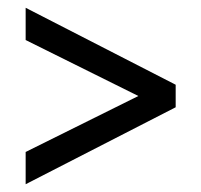

<svg xmlns="http://www.w3.org/2000/svg" viewBox="-20 -458 518 494"><path d="M432 -182 46 16V-67L336 -211L46 -355V-438L432 -240Z"/></svg>

Font: Buenard
Style: Bold
Weight: 700
Foundry: FontFuror
Version: Version 1.002 2011